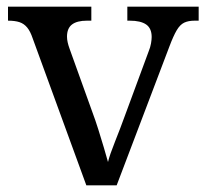

<svg xmlns="http://www.w3.org/2000/svg" viewBox="-20 -556 619 576"><path d="M78 -441Q71 -462 61.5 -473.5Q52 -485 38.5 -489.5Q25 -494 4 -494V-536H254V-494H241Q211 -494 196 -482.5Q181 -471 181 -446Q181 -438 183 -429Q185 -420 189 -409L257 -220Q266 -196 275 -167.5Q284 -139 291.5 -113.5Q299 -88 304 -70Q309 -91 325 -131Q341 -171 354 -207L426 -402Q431 -414 433 -425.5Q435 -437 435 -445Q435 -471 418.5 -482.5Q402 -494 369 -494H362V-536H576V-494H564Q545 -494 532.5 -488Q520 -482 510 -465Q500 -448 488 -416L330 0H239Z"/></svg>

Font: Noto Serif Tamil
Style: Italic
Weight: 400
Italic angle: -12°
Designer: Indian Type Foundry, Tom Grace, and the Monotype Design Team
Foundry: Monotype Imaging Inc.
Version: Version 2.003